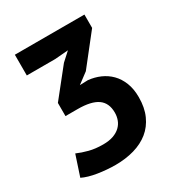

<svg xmlns="http://www.w3.org/2000/svg" viewBox="-163 -769 825 889"><g transform="rotate(-30 250.0 -324.5)"><path d="M194.3 -97.7Q226.1 -97.7 248.8 -105.7Q271.5 -113.8 286.1 -127.7Q300.8 -141.6 307.6 -159.9Q314.5 -178.2 314.5 -198.7Q314.5 -250.5 280 -274.7Q245.6 -298.8 173.3 -298.8H108.4V-369.1L225.6 -516.1L270.5 -557.1L199.2 -551.3H47.4V-662.1H419.4V-590.8L293.9 -431.6L237.8 -389.6L281.2 -391.1Q314.9 -387.7 344.7 -374.8Q374.5 -361.8 397.2 -338.9Q419.9 -315.9 433.1 -282.5Q446.3 -249 446.3 -205.1Q446.3 -149.4 427.7 -108.2Q409.2 -66.9 376 -40Q342.8 -13.2 296.9 0Q251 13.2 196.3 13.2Q174.3 13.2 150.4 11.2Q126.5 9.3 103.3 5.6Q80.1 2 59.8 -3.9Q39.6 -9.8 24.9 -17.1L61 -126.5Q87.9 -114.7 120.6 -106.2Q153.3 -97.7 194.3 -97.7Z"/></g></svg>

Font: PT Astra Sans
Style: Bold
Weight: 700
Designer: A.Korolkova, I. Chaeva
Foundry: ParaType Ltd
Version: Version 1.001; ttfautohint (v1.6)